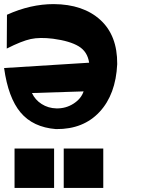

<svg xmlns="http://www.w3.org/2000/svg" viewBox="-71 -577 745 937"><path d="M-51 -245 364 -271Q356 -325 313 -351Q270 -377 188 -388Q123 -396 79 -386.5Q35 -377 -38 -340L-37 -505Q78 -557 191 -557Q335 -556 418.5 -480Q502 -404 501 -265V-264Q494 -116 415 -31Q336 54 204 53H202Q90 44 29.5 -28Q-31 -100 -51 -245ZM337 -131 85 -123Q100 -90 132 -69.5Q164 -49 204 -48Q250 -47 287.5 -71Q325 -95 337 -131ZM0 340V148H193V340ZM240 340V148H433V340Z"/></svg>

Font: OpenDyslexic
Style: Bold
Weight: 800
Designer: Abbie Gonzalez
Version: Version 0.920;hotconv 1.0.109;makeotfexe 2.5.65596